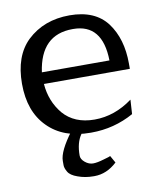

<svg xmlns="http://www.w3.org/2000/svg" viewBox="-81 -575 702 845"><g transform="rotate(-10 270.0 -152.0)"><path d="M199 194Q231 206 269 206H273Q328 206 374 163L356 131Q354 133 325 141Q295 150 277 150Q258 150 241 136Q224 122 224 106Q224 48 248 14L268 -14L213 -15L207 -7Q147 73 147 116Q147 123 147 135Q147 148 157 165Q167 183 199 194ZM124 -284Q147 -448 290 -448H292Q423 -448 426 -284ZM487 -98Q407 -39 317 -39Q227 -39 177 -97Q130 -154 124 -232H508V-256Q508 -366 455 -438Q401 -510 287 -510Q172 -510 97 -439Q29 -373 29 -249Q29 -125 99 -55Q168 15 289 15Q291 15 293 15Q395 15 483 -34Z"/></g></svg>

Font: Sawarabi Mincho
Style: Regular
Weight: 400
Version: Version 1.082; ttfautohint (v1.8.4.7-5d5b)